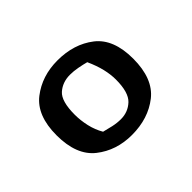

<svg xmlns="http://www.w3.org/2000/svg" viewBox="-71 -619 455 455"><g transform="rotate(-45 157.0 -391.0)"><path d="M152 -266Q100 -266 62.5 -295.5Q25 -325 25 -392Q25 -458 62.5 -487Q100 -516 152 -516Q207 -516 244.5 -487Q282 -458 282 -392Q282 -325 244.5 -295.5Q207 -266 152 -266ZM160 -311Q184 -311 201 -327Q218 -343 218 -386Q218 -403 213.5 -422Q209 -441 199 -463Q188 -466 174.5 -468.5Q161 -471 149 -471Q124 -471 107 -456Q90 -441 90 -396Q90 -377 94.5 -357Q99 -337 109 -320Q120 -317 133.5 -314Q147 -311 160 -311Z"/></g></svg>

Font: Labrada SemiBold
Style: Regular
Weight: 600
Designer: Mercedes Jáuregui
Foundry: Omnibus-Type Team
Version: Version 1.000; ttfautohint (v1.8.4.7-5d5b)